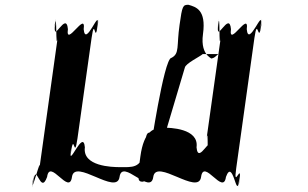

<svg xmlns="http://www.w3.org/2000/svg" viewBox="-20 -864 1288 803"><path d="M481 -165C449 -165 324 -168 335 -248C328 -328 266 -159 276 -230C287 -310 266 -148 277 -228C290 -318 290 -187 304 -285L363 -705C377 -803 376 -670 389 -760C400 -840 377 -682 388 -762C398 -834 337 -662 330 -742C341 -822 253 -662 264 -742C257 -822 198 -672 211 -762C222 -842 198 -680 209 -760C219 -831 212 -643 221 -705L145 -161C154 -223 107 -35 117 -106C128 -186 108 -24 119 -104C132 -194 148 -44 177 -124C188 -204 270 -44 281 -124C292 -204 469 -44 480 -124C491 -204 610 -44 621 -124C632 -204 810 -44 821 -124C832 -204 914 -44 925 -124C954 -204 969 -32 979 -104C990 -184 970 -26 981 -106C994 -196 954 -63 968 -161L1044 -705C1058 -803 1060 -670 1073 -760C1084 -840 1060 -682 1071 -762C1081 -834 1019 -662 1012 -742C1023 -822 935 -662 946 -742C939 -822 880 -672 893 -762C904 -842 881 -680 892 -760C902 -831 894 -643 903 -705L844 -285C853 -347 844 -156 854 -228C865 -308 845 -150 856 -230C869 -320 809 -168 802 -248C813 -328 688 -330 665 -330C624 -330 582 -319 567 -209C553 -109 556 -104 579 -104C590 -113 625 -143 628 -161L753 -581C756 -599 818 -628 828 -638H893C882 -629 876 -619 858 -619C881 -619 815 -622 829 -722C843 -824 799 -835 768 -844C745 -844 742 -840 731 -760C718 -670 732 -640 697 -622C665 -622 605 -205 616 -285C625 -347 629 -319 615 -310C592 -310 592 -310 581 -230C571 -159 531 -165 481 -165Z"/></svg>

Font: Hussar Przerywany
Style: Obl
Weight: 400
Foundry: Cannot Into Space Fonts
Version: Version 0.982